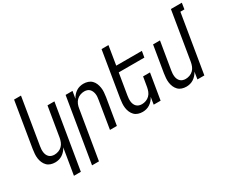

<svg xmlns="http://www.w3.org/2000/svg" viewBox="-128 -1210 2302 1901"><g transform="rotate(-30 1023.5 -260.0)"><path d="M265 215 314 -82Q304 -62 289 -45Q274 -28 255 -15.5Q236 -3 214.5 2.5Q193 8 172 8Q146 8 121.5 0Q97 -8 80 -25.5Q63 -43 53 -66Q43 -89 39.5 -114.5Q36 -140 38 -166.5Q40 -193 44 -219L129 -735H208L121 -208Q118 -191 117 -174Q116 -157 118 -140.5Q120 -124 126.5 -109Q133 -94 144.5 -83Q156 -72 171.5 -67Q187 -62 204 -62Q227 -62 250.5 -70.5Q274 -79 291.5 -96.5Q309 -114 318 -137Q327 -160 331 -183L387 -520H466L344 215Z M472 215 594 -520H673L659 -438Q670 -458 684.5 -475Q699 -492 718 -504.5Q737 -517 758.5 -522.5Q780 -528 801 -528Q827 -528 851.5 -520Q876 -512 893.5 -494.5Q911 -477 920.5 -454Q930 -431 934 -405.5Q938 -380 936 -353.5Q934 -327 930 -301L880 0H801L852 -312Q855 -329 856.5 -346Q858 -363 855.5 -379.5Q853 -396 846.5 -411Q840 -426 829 -437Q818 -448 802.5 -453Q787 -458 770 -458Q747 -458 723.5 -449.5Q700 -441 682.5 -423.5Q665 -406 655.5 -383Q646 -360 643 -337L551 215Z M1172 8Q1146 8 1121.5 0Q1097 -8 1080 -25.5Q1063 -43 1053 -66Q1043 -89 1039.5 -114.5Q1036 -140 1038 -166.5Q1040 -193 1044 -219L1129 -735H1208L1173 -520H1466L1454 -450H1161L1121 -208Q1118 -191 1117 -174Q1116 -157 1118 -140.5Q1120 -124 1126.5 -109Q1133 -94 1144.5 -83Q1156 -72 1171.5 -67Q1187 -62 1204 -62Q1227 -62 1250.5 -70.5Q1274 -79 1291.5 -96.5Q1309 -114 1318 -137Q1327 -160 1331 -183L1350 -295H1429L1380 0H1301L1314 -82Q1304 -62 1289 -45Q1274 -28 1255 -15.5Q1236 -3 1214.5 2.5Q1193 8 1172 8Z M1672 8Q1646 8 1621.5 0Q1597 -8 1580 -25.5Q1563 -43 1553 -66Q1543 -89 1539.5 -114.5Q1536 -140 1538 -166.5Q1540 -193 1544 -219L1594 -520H1673L1621 -208Q1618 -191 1617 -174Q1616 -157 1618 -140.5Q1620 -124 1626.5 -109Q1633 -94 1644.5 -83Q1656 -72 1671.5 -67Q1687 -62 1704 -62Q1727 -62 1750.5 -70.5Q1774 -79 1791.5 -96.5Q1809 -114 1818 -137Q1827 -160 1831 -183L1922 -735H2047L2036 -665H1990L1880 0H1801L1814 -82Q1804 -62 1789 -45Q1774 -28 1755 -15.5Q1736 -3 1714.5 2.5Q1693 8 1672 8Z"/></g></svg>

Font: Iosevka Fixed
Style: Italic
Weight: 400
Italic angle: -9°
Monospace: yes
Designer: Belleve Invis
Foundry: Belleve Invis
Version: Version 33.2.4